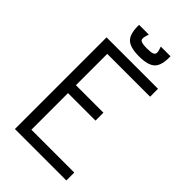

<svg xmlns="http://www.w3.org/2000/svg" viewBox="-293 -1091 1185 1185"><g transform="rotate(45 300.0 -498.0)"><path d="M89.5 0V-800H538.5V-731H112.5L164.5 -783V-410.5L112.5 -457.5H404.5V-388.5H112.5L164.5 -435.5V-22L117.5 -69H538.5V0ZM313 -858.5Q234.5 -858.5 204.5 -889.2Q174.5 -920 177 -996.5H262Q246 -954.5 254.8 -941Q263.5 -927.5 313 -927.5Q347.5 -927.5 362.2 -933.2Q377 -939 377 -954Q377 -969 366.5 -996.5H451Q453.5 -920 423.5 -889.2Q393.5 -858.5 313 -858.5Z"/></g></svg>

Font: Victor Mono Thin
Style: Regular
Weight: 100
Monospace: yes
Designer: Rune Bjørnerås
Version: Version 1.561;gftools[0.9.30]